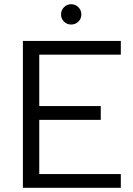

<svg xmlns="http://www.w3.org/2000/svg" viewBox="-20 -895 635 915"><path d="M89.1 0V-700H555.8V-634.5H167.1V-389.4H460.2V-323.9H167.1V-65.5H555.8V0ZM318.8 -778.1Q299.3 -778.1 285.1 -791.9Q270.8 -805.8 270.8 -826.1Q270.8 -846.4 285.1 -860.7Q299.3 -874.9 318.8 -874.9Q339.2 -874.9 353.5 -860.7Q367.7 -846.4 367.7 -826Q367.7 -805.8 353.5 -791.9Q339.3 -778.1 318.8 -778.1Z"/></svg>

Font: Envelope Sans Variable
Style: Regular
Weight: 500
Designer: Andreas Rasmussen / Norman Anderson
Foundry: mail.de GmbH
Version: Version 1.150